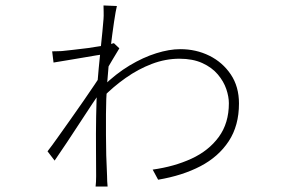

<svg xmlns="http://www.w3.org/2000/svg" viewBox="-20 -655 1040 703"><path d="M539 -34Q618 -45 681 -74Q744 -103 781 -153.5Q818 -204 818 -277Q818 -301 808.5 -329Q799 -357 777.5 -382.5Q756 -408 721 -424Q686 -440 637 -440Q586 -440 536 -421Q486 -402 440 -369.5Q394 -337 356 -298V-338Q404 -385 454 -415Q504 -445 552 -460Q600 -475 640 -475Q698 -475 746.5 -451Q795 -427 825 -382.5Q855 -338 855 -276Q855 -195 817.5 -138Q780 -81 714 -46.5Q648 -12 559 3ZM359 -585Q360 -596 359.5 -612.5Q359 -629 359 -635L408 -633Q404 -618 397.5 -574.5Q391 -531 384 -472.5Q377 -414 372.5 -352Q368 -290 368 -237Q368 -198 368 -160.5Q368 -123 369 -86.5Q370 -50 372 -11Q372 -1 372.5 8.5Q373 18 374 28H330Q331 22 331.5 10.5Q332 -1 332 -10Q332 -49 331.5 -107Q331 -165 332 -227.5Q333 -290 336 -342Q338 -370 341.5 -405.5Q345 -441 348.5 -476Q352 -511 355 -540Q358 -569 359 -585ZM365 -457Q356 -456 334 -452.5Q312 -449 284 -444Q256 -439 227.5 -434.5Q199 -430 176 -426L171 -467Q182 -467 191.5 -467.5Q201 -468 206 -468Q222 -470 247.5 -472.5Q273 -475 302 -479Q331 -483 356.5 -487.5Q382 -492 397 -497L417 -478Q407 -462 390.5 -434Q374 -406 363 -387L356 -331Q341 -309 319 -276.5Q297 -244 273 -206.5Q249 -169 225 -133.5Q201 -98 180 -67L154 -101Q169 -120 190.5 -150.5Q212 -181 237 -216Q262 -251 285 -284.5Q308 -318 326 -344.5Q344 -371 352 -385L354 -430Z"/></svg>

Font: Noto Sans SC ExtraLight
Style: Regular
Weight: 250
Designer: Ryoko NISHIZUKA 西塚涼子 (kana, bopomofo & ideographs); Paul D. Hunt (Latin, Greek & Cyrillic); Sandoll Communications 산돌커뮤니
Foundry: Adobe
Version: Version 2.004-H2;hotconv 1.0.118;makeotfexe 2.5.65603